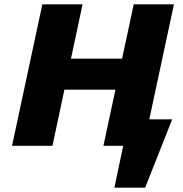

<svg xmlns="http://www.w3.org/2000/svg" viewBox="-20 -678 850 893"><path d="M619 0V-123H781L701 0ZM512 195 579 -123H781L655 195ZM461 0 602 -658H789L648 0ZM36 0 177 -658H364L224 0ZM145 -261 176 -405H648L617 -261Z"/></svg>

Font: Ysabeau Infant Black
Style: Italic
Weight: 900
Italic angle: -12°
Designer: Christian Thalmann (Catharsis Fonts)
Version: Version 2.001;gftools[0.9.30]; featfreeze: ss01,ss02,lnum